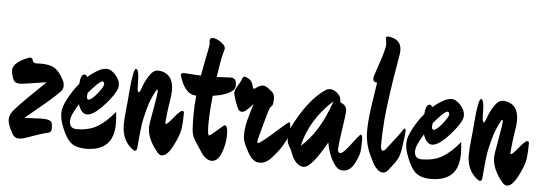

<svg xmlns="http://www.w3.org/2000/svg" viewBox="-50 -954 3004 1066"><g transform="rotate(5 1452.0 -420.5)"><path d="M164 -489Q215 -489 242 -473Q269 -457 293 -412Q303 -395 303 -376.5Q303 -358 289 -344Q256 -309 185.5 -251Q115 -193 101 -181L196 -185Q226 -185 238 -180.5Q250 -176 254 -166.5Q258 -157 258 -135Q258 -113 239 -110Q208 -104 117 -71Q98 -64 78 -64Q58 -64 44 -85Q15 -137 15 -163Q15 -189 32 -211Q63 -249 130 -313.5Q197 -378 207 -389Q79 -368 63 -368Q47 -368 38 -371.5Q29 -375 24 -385Q10 -413 10 -439Q10 -481 92 -514Q98 -517 105 -517Q118 -517 120 -501Q123 -488 144 -488Z M456 -40Q392 -40 362.5 -73Q333 -106 311 -174Q303 -200 303 -229.5Q303 -259 329.5 -308.5Q356 -358 388 -395Q392 -450 413 -450Q424 -450 428 -437Q449 -456 479 -474Q509 -492 533 -492Q557 -492 582.5 -464Q608 -436 608 -406.5Q608 -377 567 -326Q490 -230 446 -230Q414 -230 396 -283Q395 -281 386.5 -266.5Q378 -252 374.5 -245Q371 -238 365 -226Q355 -203 355 -185Q355 -144 396 -144Q464 -144 511.5 -172.5Q559 -201 606 -259Q610 -215 610 -192Q610 -40 456 -40ZM439 -349Q437 -337 437 -331Q437 -313 447 -313Q463 -313 494.5 -352Q526 -391 526 -405.5Q526 -420 515.5 -420Q505 -420 479.5 -394Q454 -368 439 -349Z M879 -40Q866 -40 854 -54Q795 -125 795 -189Q795 -208 808 -276Q826 -378 826 -389.5Q826 -401 822.5 -401Q819 -401 815 -393Q789 -347 773 -288.5Q757 -230 752 -190Q747 -150 741 -78Q741 -53 728 -53Q722 -53 708 -64Q654 -110 654 -190Q654 -224 660.5 -284Q667 -344 668 -367Q679 -506 695 -506Q704 -506 708 -486.5Q712 -467 712 -442.5Q712 -418 713.5 -398Q715 -378 721 -378Q727 -378 738 -410Q749 -442 770.5 -474.5Q792 -507 817 -507Q842 -507 861 -496Q904 -474 904 -404Q904 -380 898 -345Q892 -310 887.5 -268.5Q883 -227 883 -221.5Q883 -216 887 -216Q895 -216 927.5 -256Q960 -296 972 -296Q981 -296 981 -282Q981 -233 976 -197Q971 -161 940 -100.5Q909 -40 879 -40Z M1224 -504Q1255 -504 1255 -464Q1255 -444 1242 -434Q1210 -405 1132 -394Q1122 -299 1122 -236Q1122 -173 1131 -173Q1137 -173 1173 -205Q1209 -237 1213 -237Q1230 -237 1230 -185.5Q1230 -134 1211 -84Q1192 -34 1157 -34Q1142 -34 1127 -44.5Q1112 -55 1104.5 -65.5Q1097 -76 1083.5 -97Q1070 -118 1067 -122Q1040 -159 1037.5 -195.5Q1035 -232 1035 -281Q1035 -330 1041 -387Q1010 -388 989.5 -409Q969 -430 957.5 -459.5Q946 -489 946 -493Q946 -506 961 -506L1057 -500Q1062 -531 1073 -586Q1090 -666 1090 -679L1088 -698Q1088 -714 1106 -714Q1124 -714 1150 -696Q1176 -678 1176 -662Q1176 -655 1169 -634Q1160 -602 1145 -500Z M1548 -160Q1536 -136 1509.5 -104.5Q1483 -73 1474 -66Q1447 -47 1430.5 -47Q1414 -47 1406 -49Q1398 -51 1390.5 -57.5Q1383 -64 1378.5 -67.5Q1374 -71 1367.5 -81.5Q1361 -92 1359 -95Q1357 -98 1350 -111Q1343 -124 1343 -125Q1324 -160 1324 -191.5Q1324 -223 1329.5 -250.5Q1335 -278 1347 -318Q1359 -358 1362 -369Q1347 -350 1322 -328Q1312 -320 1300.5 -320Q1289 -320 1281.5 -330.5Q1274 -341 1262 -376Q1250 -411 1250 -423.5Q1250 -436 1266 -462.5Q1282 -489 1285 -498Q1290 -516 1300 -516Q1305 -516 1324 -505.5Q1343 -495 1349 -465Q1351 -453 1358 -453Q1361 -453 1375.5 -464Q1390 -475 1407.5 -475Q1425 -475 1460 -443Q1472 -431 1472 -409Q1472 -387 1469.5 -378Q1467 -369 1464 -366Q1455 -359 1450.5 -346.5Q1446 -334 1423.5 -252.5Q1401 -171 1401 -163Q1401 -155 1407 -155Q1415 -155 1471 -203Q1527 -251 1552 -274Q1567 -285 1569 -285Q1576 -285 1576 -243.5Q1576 -202 1548 -160Z M1669 -45Q1638 -45 1613 -83Q1606 -93 1598 -114.5Q1590 -136 1578.5 -154Q1567 -172 1567 -202.5Q1567 -233 1579 -257Q1661 -419 1752 -479Q1764 -488 1780 -488Q1796 -488 1820 -470Q1834 -456 1837 -446Q1842 -424 1842 -419Q1877 -407 1877 -375Q1877 -353 1865 -275.5Q1853 -198 1851 -160Q1851 -139 1865 -139Q1881 -139 1922.5 -195Q1964 -251 1970 -251Q1980 -251 1980 -218L1978 -169Q1978 -141 1953 -92.5Q1928 -44 1889 -44Q1865 -44 1851 -60Q1846 -65 1836 -80Q1805 -125 1794 -192Q1712 -45 1669 -45ZM1643 -160Q1744 -247 1803 -423Q1677 -308 1643 -160Z M2062 -795Q2062 -807 2075 -807Q2080 -807 2088 -805Q2148 -793 2148 -736Q2148 -722 2145 -705.5Q2142 -689 2133.5 -637Q2125 -585 2121 -562L2111 -493Q2087 -335 2087 -202Q2087 -173 2101 -173Q2106 -173 2112 -179Q2182 -267 2193.5 -286.5Q2205 -306 2210.5 -306Q2216 -306 2216 -292.5Q2216 -279 2210.5 -241.5Q2205 -204 2204 -193.5Q2203 -183 2199.5 -170Q2196 -157 2193.5 -149.5Q2191 -142 2183 -128.5Q2175 -115 2172 -111Q2151 -83 2138.5 -67.5Q2126 -52 2109.5 -52Q2093 -52 2078 -67Q2063 -82 2056.5 -94Q2050 -106 2038 -131Q2003 -199 2003 -274Q2003 -338 2017.5 -431Q2032 -524 2035 -547Q2012 -547 2012 -567Q2012 -575 2014.5 -582.5Q2017 -590 2033 -638Q2067 -735 2067 -765Z M2379 -40Q2315 -40 2285.5 -73Q2256 -106 2234 -174Q2226 -200 2226 -229.5Q2226 -259 2252.5 -308.5Q2279 -358 2311 -395Q2315 -450 2336 -450Q2347 -450 2351 -437Q2372 -456 2402 -474Q2432 -492 2456 -492Q2480 -492 2505.5 -464Q2531 -436 2531 -406.5Q2531 -377 2490 -326Q2413 -230 2369 -230Q2337 -230 2319 -283Q2318 -281 2309.5 -266.5Q2301 -252 2297.5 -245Q2294 -238 2288 -226Q2278 -203 2278 -185Q2278 -144 2319 -144Q2387 -144 2434.5 -172.5Q2482 -201 2529 -259Q2533 -215 2533 -192Q2533 -40 2379 -40ZM2362 -349Q2360 -337 2360 -331Q2360 -313 2370 -313Q2386 -313 2417.5 -352Q2449 -391 2449 -405.5Q2449 -420 2438.5 -420Q2428 -420 2402.5 -394Q2377 -368 2362 -349Z M2802 -40Q2789 -40 2777 -54Q2718 -125 2718 -189Q2718 -208 2731 -276Q2749 -378 2749 -389.5Q2749 -401 2745.5 -401Q2742 -401 2738 -393Q2712 -347 2696 -288.5Q2680 -230 2675 -190Q2670 -150 2664 -78Q2664 -53 2651 -53Q2645 -53 2631 -64Q2577 -110 2577 -190Q2577 -224 2583.5 -284Q2590 -344 2591 -367Q2602 -506 2618 -506Q2627 -506 2631 -486.5Q2635 -467 2635 -442.5Q2635 -418 2636.5 -398Q2638 -378 2644 -378Q2650 -378 2661 -410Q2672 -442 2693.5 -474.5Q2715 -507 2740 -507Q2765 -507 2784 -496Q2827 -474 2827 -404Q2827 -380 2821 -345Q2815 -310 2810.5 -268.5Q2806 -227 2806 -221.5Q2806 -216 2810 -216Q2818 -216 2850.5 -256Q2883 -296 2895 -296Q2904 -296 2904 -282Q2904 -233 2899 -197Q2894 -161 2863 -100.5Q2832 -40 2802 -40Z"/></g></svg>

Font: Ma Shan Zheng
Style: Regular
Weight: 400
Designer: ZhongQi
Foundry: ZhongQi
Version: Version 2.001